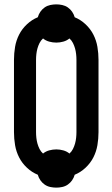

<svg xmlns="http://www.w3.org/2000/svg" viewBox="-20 -807 515 879"><path d="M238 52Q224 52 210 49Q196 46 184.5 38Q173 30 165 18.5Q157 7 153 -7Q126 -18 103.5 -39Q81 -60 67.5 -86.5Q54 -113 49 -142.5Q44 -172 44 -202V-533Q44 -563 49 -592.5Q54 -622 67.5 -648.5Q81 -675 103.5 -696Q126 -717 153 -728Q157 -742 165 -753.5Q173 -765 184.5 -773Q196 -781 210 -784Q224 -787 238 -787Q251 -787 265 -784Q279 -781 290.5 -773Q302 -765 310 -753.5Q318 -742 322 -728Q349 -717 371.5 -696Q394 -675 407.5 -648.5Q421 -622 426 -592.5Q431 -563 431 -533V-202Q431 -172 426 -142.5Q421 -113 407.5 -86.5Q394 -60 371.5 -39Q349 -18 322 -7Q318 7 310 18.5Q302 30 290.5 38Q279 46 265 49Q251 52 238 52ZM177 -104Q189 -114 205 -118.5Q221 -123 238 -123Q254 -123 270 -118.5Q286 -114 298 -104Q308 -113 314 -125Q320 -137 323.5 -149.5Q327 -162 328.5 -175.5Q330 -189 330 -202V-533Q330 -546 328.5 -559.5Q327 -573 323.5 -585.5Q320 -598 314 -610Q308 -622 298 -631Q286 -621 270 -616.5Q254 -612 238 -612Q221 -612 205 -616.5Q189 -621 177 -631Q167 -622 161 -610Q155 -598 151.5 -585.5Q148 -573 146.5 -559.5Q145 -546 145 -533V-202Q145 -189 146.5 -175.5Q148 -162 151.5 -149.5Q155 -137 161 -125Q167 -113 177 -104Z"/></svg>

Font: Iosevka QP
Style: Bold
Weight: 700
Designer: Belleve Invis
Foundry: Belleve Invis
Version: Version 20.0.0; ttfautohint (v1.8.4)